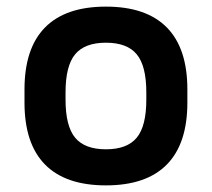

<svg xmlns="http://www.w3.org/2000/svg" viewBox="-20 -550 640 580"><path d="M300 10Q178 10 116 -53Q54 -116 54 -240V-280Q54 -404 116 -467Q178 -530 300 -530Q422 -530 484 -467Q546 -404 546 -280V-240Q546 -116 484 -53Q422 10 300 10ZM300 -99Q364 -99 393 -134Q422 -169 422 -249V-271Q422 -351 393 -386Q364 -421 300 -421Q236 -421 207 -386Q178 -351 178 -271V-249Q178 -169 207 -134Q236 -99 300 -99Z"/></svg>

Font: M PLUS Code Latin Expanded SemiBold
Style: Regular
Weight: 600
Width: 7
Designer: Coji Morishita
Foundry: UNDERFOREST DESIGN
Version: Version 1.002; ttfautohint (v1.8.3)